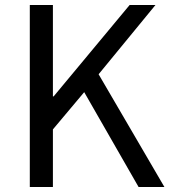

<svg xmlns="http://www.w3.org/2000/svg" viewBox="-20 -753 686 773"><path d="M100 0H193V-232L319 -382L538 0H642L377 -454L606 -733H502L196 -365H193V-733H100Z"/></svg>

Font: Source Han Sans KR Regular
Style: Regular
Weight: 400
Designer: Ryoko NISHIZUKA (kana & ideographs); Paul D. Hunt (Latin, Greek & Cyrillic); Wenlong ZHANG (bopomofo); Sandoll Communica
Foundry: Adobe Systems Incorporated
Version: Version 1.004;PS 1.004;hotconv 1.0.82;makeotf.lib2.5.63406